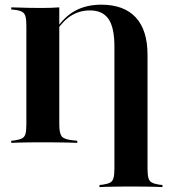

<svg xmlns="http://www.w3.org/2000/svg" viewBox="-20 -602 732 809"><path d="M91.1 -201.6V-492.7Q91.1 -518.5 87.5 -532.3Q83.9 -546 73.4 -552Q62.9 -558.1 42.7 -560.5L27.4 -562.1V-571Q40.3 -571 58.5 -570.2Q76.6 -569.4 100 -569Q123.4 -568.5 149.2 -568.5H159.7Q195.2 -568.5 229.8 -571V-201.6ZM149.2 -2.4Q123.4 -2.4 100 -2Q76.6 -1.6 58.5 -1.2Q40.3 -0.8 27.4 0V-8.9L42.7 -10.5Q62.9 -13.7 73.4 -19.4Q83.9 -25 87.5 -38.7Q91.1 -52.4 91.1 -78.2V-201.6H229.8V-78.2Q229.8 -41.1 239.5 -28.2Q249.2 -15.3 282.3 -11.3L305.6 -8.9V0Q291.9 -0.8 271 -1.2Q250 -1.6 224.6 -2Q199.2 -2.4 171 -2.4H160.5ZM462.1 -201.6V-405.6Q462.1 -486.3 437.1 -522.2Q412.1 -558.1 358.9 -558.1Q316.9 -558.1 282.3 -537.5Q247.6 -516.9 217.7 -471.8L216.1 -478.2Q250 -531.5 297.2 -556.9Q344.4 -582.3 406.5 -582.3Q502.4 -582.3 552 -528.6Q601.6 -475 601.6 -371V-201.6ZM520.2 183.9Q494.4 183.9 471.4 184.3Q448.4 184.7 429.8 185.1Q411.3 185.5 399.2 186.3V177.4L414.5 175.8Q434.7 172.6 444.8 166.9Q454.8 161.3 458.5 147.2Q462.1 133.1 462.1 108.1V-201.6H601.6V108.1Q601.6 133.1 605.2 147.2Q608.9 161.3 619.4 166.9Q629.8 172.6 649.2 175.8L664.5 177.4V186.3Q652.4 185.5 633.9 185.1Q615.3 184.7 592.7 184.3Q570.2 183.9 543.5 183.9H532.3Z"/></svg>

Font: Playfair 144pt SemiCondensed ExtraBold
Style: Regular
Weight: 800
Width: 4
Designer: Claus Eggers Sørensen
Foundry: Claus Eggers Sørensen
Version: Version 2.203